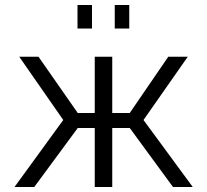

<svg xmlns="http://www.w3.org/2000/svg" viewBox="-20 -748 829 768"><path d="M38 0 233 -268 57 -521H134L291 -296H359V-521H429V-296H499L653 -521H731L554 -268L751 0H672L499 -236H429V0H359V-236H291L117 0ZM290 -634V-728H348V-634ZM439 -634V-728H497V-634Z"/></svg>

Font: Raleway
Style: Regular
Weight: 400
Designer: Matt McInerney, Pablo Impallari, Rodrigo Fuenzalida
Foundry: Matt McInerney, Pablo Impallari, Rodrigo Fuenzalida
Version: Version 4.101;RELEASE